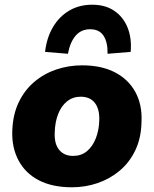

<svg xmlns="http://www.w3.org/2000/svg" viewBox="-20 -783 652 814"><path d="M285 11Q202 11 145 -18.5Q88 -48 59 -102Q30 -156 32 -226Q34 -296 59 -348.5Q84 -401 125.5 -436Q167 -471 219 -488.5Q271 -506 328 -506Q410 -506 467 -476.5Q524 -447 553.5 -393.5Q583 -340 580 -269Q579 -199 554 -146.5Q529 -94 487 -59Q445 -24 393 -6.5Q341 11 285 11ZM290 -122Q324 -122 348 -141.5Q372 -161 386 -196Q400 -231 401 -275Q402 -322 381.5 -347.5Q361 -373 322 -373Q289 -373 264.5 -353.5Q240 -334 226.5 -299.5Q213 -265 212 -220Q210 -173 231 -147.5Q252 -122 290 -122ZM268 -555 171 -563Q178 -623 204.5 -668Q231 -713 273.5 -738Q316 -763 371 -763Q426 -763 464 -737.5Q502 -712 520.5 -667Q539 -622 534 -563L436 -555Q437 -604 419 -631.5Q401 -659 362 -659Q324 -659 300.5 -631.5Q277 -604 268 -555Z"/></svg>

Font: Nunito Sans 11pt Black
Style: Italic
Weight: 900
Italic angle: -9°
Version: Version 3.101;gftools[0.9.27]